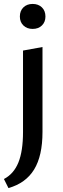

<svg xmlns="http://www.w3.org/2000/svg" viewBox="-32 -667 321 976"><path d="M69 -583Q69 -612 87 -629.5Q105 -647 134 -647Q163 -647 181 -629.5Q199 -612 199 -583Q199 -555 181 -537.5Q163 -520 134 -520Q105 -520 87 -537.5Q69 -555 69 -583ZM85 -410 184 -428V4Q184 125 141.5 194.5Q99 264 11 289L-12 243Q38 217 61.5 159Q85 101 85 4Z"/></svg>

Font: Ysabeau Infant Semibold
Style: Regular
Weight: 600
Designer: Christian Thalmann (Catharsis Fonts)
Version: Version 0.003